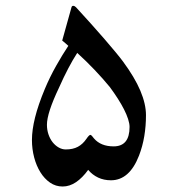

<svg xmlns="http://www.w3.org/2000/svg" viewBox="-20 -666 626 675"><path d="M435.5 -219.7Q435.5 -231.4 430.4 -247.3Q425.3 -263.2 416 -281.5Q406.7 -299.8 394 -319.6Q381.3 -339.4 366.2 -359.9Q341.8 -389.6 312.5 -420.4Q283.2 -451.2 251.5 -480Q220.2 -431.6 187.5 -357.9Q145 -268.6 145 -227.5Q145 -209.5 150.4 -193.6Q155.8 -177.7 165 -166Q174.3 -154.3 186.3 -147.5Q198.2 -140.6 211.4 -140.6Q236.3 -140.6 253.7 -149.9Q271 -159.2 283.7 -177.7Q288.6 -185.1 292.2 -188.5Q295.9 -191.9 297.4 -191.9Q299.8 -191.9 303.2 -188.2Q306.6 -184.6 310.5 -179.2Q334.5 -151.4 379.4 -151.4Q435.5 -151.4 435.5 -219.7ZM493.2 -261.2Q493.2 -223.1 487.3 -187.5Q481.4 -151.9 468.8 -119.1Q435.1 -32.2 370.1 -32.2Q345.2 -32.2 325 -41.7Q304.7 -51.3 290 -68.8Q270 -41 247.3 -25.6Q224.6 -10.3 200.2 -10.3Q175.8 -10.3 156 -23.9Q136.2 -37.6 122.1 -60.3Q107.9 -83 100.1 -112.5Q92.3 -142.1 92.3 -173.8Q92.3 -209 103.3 -253.2Q114.3 -297.4 137.7 -353.5Q155.3 -395.5 177.5 -434.8Q199.7 -474.1 220.2 -504.9Q214.8 -509.8 209.5 -514.4Q204.1 -519 198.7 -523.4L231.4 -640.6Q232.9 -645.5 237.3 -645.5Q242.2 -645.5 247.1 -640.6Q274.9 -610.4 300.5 -581.8Q326.2 -553.2 347.4 -528.6Q368.7 -503.9 385.3 -483.9Q401.9 -463.9 412.1 -450.2Q453.6 -394 473.4 -347.2Q493.2 -300.3 493.2 -261.2Z"/></svg>

Font: XB Zar
Style: Regular
Weight: 400
Designer: Behnam
Foundry: Irmug
Version: Version 8.005 2009